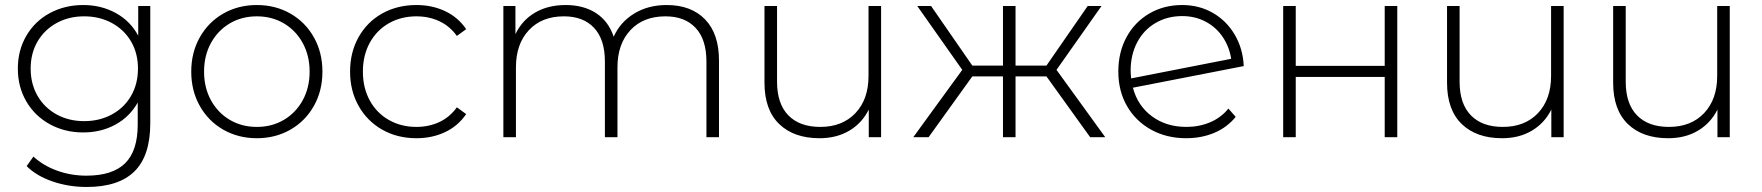

<svg xmlns="http://www.w3.org/2000/svg" viewBox="-20 -546 7010 764"><path d="M578 -522H530V-404C509.3 -442.7 479.7 -472.7 441 -494C402.3 -515.3 359 -526 311 -526C262.3 -526 218.2 -515.3 178.5 -494C138.8 -472.7 107.7 -442.7 85 -404C62.3 -365.3 51 -321.7 51 -273C51 -224.3 62.3 -180.7 85 -142C107.7 -103.3 138.8 -73.2 178.5 -51.5C218.2 -29.8 262.3 -19 311 -19C358.3 -19 401 -29.3 439 -50C477 -70.7 506.7 -100 528 -138V-50C528 19.3 511.3 70.5 478 103.5C444.7 136.5 393.3 153 324 153C282.7 153 243.7 146.3 207 133C170.3 119.7 139 101 113 77L86 115C112 141 146.3 161.3 189 176C231.7 190.7 277 198 325 198C409.7 198 473 177.3 515 136C557 94.7 578 30.7 578 -56ZM425 -90.5C392.3 -72.8 355.7 -64 315 -64C274.3 -64 237.8 -72.8 205.5 -90.5C173.2 -108.2 147.8 -132.8 129.5 -164.5C111.2 -196.2 102 -232.3 102 -273C102 -313.7 111.2 -349.7 129.5 -381C147.8 -412.3 173.2 -436.8 205.5 -454.5C237.8 -472.2 274.3 -481 315 -481C355.7 -481 392.3 -472.2 425 -454.5C457.7 -436.8 483.2 -412.3 501.5 -381C519.8 -349.7 529 -313.7 529 -273C529 -232.3 519.8 -196.2 501.5 -164.5C483.2 -132.8 457.7 -108.2 425 -90.5Z M868.5 -30C908.2 -7.3 952.7 4 1002 4C1051.3 4 1095.8 -7.3 1135.5 -30C1175.2 -52.7 1206.3 -84.2 1229 -124.5C1251.7 -164.8 1263 -210.3 1263 -261C1263 -311.7 1251.7 -357.2 1229 -397.5C1206.3 -437.8 1175.2 -469.3 1135.5 -492C1095.8 -514.7 1051.3 -526 1002 -526C952.7 -526 908.2 -514.7 868.5 -492C828.8 -469.3 797.7 -437.8 775 -397.5C752.3 -357.2 741 -311.7 741 -261C741 -210.3 752.3 -164.8 775 -124.5C797.7 -84.2 828.8 -52.7 868.5 -30ZM1109.5 -69C1077.8 -50.3 1042 -41 1002 -41C962 -41 926.2 -50.3 894.5 -69C862.8 -87.7 837.8 -113.7 819.5 -147C801.2 -180.3 792 -218.3 792 -261C792 -303.7 801.2 -341.7 819.5 -375C837.8 -408.3 862.8 -434.3 894.5 -453C926.2 -471.7 962 -481 1002 -481C1042 -481 1077.8 -471.7 1109.5 -453C1141.2 -434.3 1166.2 -408.3 1184.5 -375C1202.8 -341.7 1212 -303.7 1212 -261C1212 -218.3 1202.8 -180.3 1184.5 -147C1166.2 -113.7 1141.2 -87.7 1109.5 -69Z M1501 -30C1541 -7.3 1586.3 4 1637 4C1679 4 1717.2 -4.2 1751.5 -20.5C1785.8 -36.8 1813.7 -60.7 1835 -92L1798 -119C1779.3 -93 1756.2 -73.5 1728.5 -60.5C1700.8 -47.5 1670.3 -41 1637 -41C1596.3 -41 1559.8 -50.2 1527.5 -68.5C1495.2 -86.8 1469.8 -112.7 1451.5 -146C1433.2 -179.3 1424 -217.7 1424 -261C1424 -304.3 1433.2 -342.7 1451.5 -376C1469.8 -409.3 1495.2 -435.2 1527.5 -453.5C1559.8 -471.8 1596.3 -481 1637 -481C1670.3 -481 1700.8 -474.5 1728.5 -461.5C1756.2 -448.5 1779.3 -429 1798 -403L1835 -430C1813.7 -461.3 1785.8 -485.2 1751.5 -501.5C1717.2 -517.8 1679 -526 1637 -526C1586.3 -526 1541 -514.8 1501 -492.5C1461 -470.2 1429.7 -438.8 1407 -398.5C1384.3 -358.2 1373 -312.3 1373 -261C1373 -210.3 1384.3 -164.8 1407 -124.5C1429.7 -84.2 1461 -52.7 1501 -30Z M2785.5 -469C2748.5 -507 2697.7 -526 2633 -526C2583.7 -526 2540.5 -514.7 2503.5 -492C2466.5 -469.3 2439.3 -438.7 2422 -400C2408 -441.3 2384.5 -472.7 2351.5 -494C2318.5 -515.3 2278.3 -526 2231 -526C2183.7 -526 2142.8 -515.8 2108.5 -495.5C2074.2 -475.2 2048.3 -446.7 2031 -410V-522H1983V0H2033V-278C2033 -340 2050.2 -389.3 2084.5 -426C2118.8 -462.7 2165.3 -481 2224 -481C2275.3 -481 2315.3 -465.7 2344 -435C2372.7 -404.3 2387 -359.7 2387 -301V0H2437V-278C2437 -340 2454.2 -389.3 2488.5 -426C2522.8 -462.7 2569.3 -481 2628 -481C2679.3 -481 2719.3 -465.7 2748 -435C2776.7 -404.3 2791 -359.7 2791 -301V0H2841V-305C2841 -376.3 2822.5 -431 2785.5 -469Z M3486 -522H3436V-244C3436 -182 3418.7 -132.7 3384 -96C3349.3 -59.3 3302.7 -41 3244 -41C3189.3 -41 3147 -56.3 3117 -87C3087 -117.7 3072 -162.3 3072 -221V-522H3022V-217C3022 -145 3041.5 -90.2 3080.5 -52.5C3119.5 -14.8 3173 4 3241 4C3286.3 4 3325.8 -6 3359.5 -26C3393.2 -46 3419 -74 3437 -110V0H3486Z M4144 -242 4318 0H4378L4184 -268L4363 -522H4308L4144 -285H4021V-522H3971V-285H3849L3685 -522H3630L3809 -268L3614 0H3675L3849 -242H3971V0H4021V-242Z M4795.5 -59.5C4766.5 -47.2 4735 -41 4701 -41C4647.7 -41 4602 -55 4564 -83C4526 -111 4500.7 -149 4488 -197L4929 -283C4927 -329 4915.2 -370.5 4893.5 -407.5C4871.8 -444.5 4842.8 -473.5 4806.5 -494.5C4770.2 -515.5 4729.3 -526 4684 -526C4635.3 -526 4591.7 -514.7 4553 -492C4514.3 -469.3 4484.2 -438 4462.5 -398C4440.8 -358 4430 -312.3 4430 -261C4430 -209.7 4441.5 -164 4464.5 -124C4487.5 -84 4519.5 -52.7 4560.5 -30C4601.5 -7.3 4648 4 4700 4C4740.7 4 4778 -3.2 4812 -17.5C4846 -31.8 4874.3 -53 4897 -81L4868 -114C4848.7 -90 4824.5 -71.8 4795.5 -59.5ZM4578 -454.5C4609.3 -472.8 4644.7 -482 4684 -482C4718.7 -482 4750 -474.5 4778 -459.5C4806 -444.5 4828.7 -424 4846 -398C4863.3 -372 4874.3 -343.3 4879 -312L4481 -234C4479.7 -247.3 4479 -257.7 4479 -265C4479 -307 4487.7 -344.5 4505 -377.5C4522.3 -410.5 4546.7 -436.2 4578 -454.5Z M5086 -522V0H5136V-240H5490V0H5540V-522H5490V-284H5136V-522Z M6202 -522H6152V-244C6152 -182 6134.7 -132.7 6100 -96C6065.3 -59.3 6018.7 -41 5960 -41C5905.3 -41 5863 -56.3 5833 -87C5803 -117.7 5788 -162.3 5788 -221V-522H5738V-217C5738 -145 5757.5 -90.2 5796.5 -52.5C5835.5 -14.8 5889 4 5957 4C6002.3 4 6041.8 -6 6075.5 -26C6109.2 -46 6135 -74 6153 -110V0H6202Z M6863 -522H6813V-244C6813 -182 6795.7 -132.7 6761 -96C6726.3 -59.3 6679.7 -41 6621 -41C6566.3 -41 6524 -56.3 6494 -87C6464 -117.7 6449 -162.3 6449 -221V-522H6399V-217C6399 -145 6418.5 -90.2 6457.5 -52.5C6496.5 -14.8 6550 4 6618 4C6663.3 4 6702.8 -6 6736.5 -26C6770.2 -46 6796 -74 6814 -110V0H6863Z"/></svg>

Font: Montserrat Custom ExtraLight
Style: Regular
Weight: 300
Designer: Julieta Ulanovsky
Foundry: Julieta Ulanovsky
Version: Version 7.200